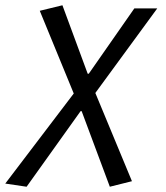

<svg xmlns="http://www.w3.org/2000/svg" viewBox="-42 -518 632 729"><path d="M59 191 -22 179 238 -163 109 -477 195 -498 291 -238H295L468 -486H555L320 -165L459 170L375 191L268 -96H264Z"/></svg>

Font: Matigon Symbol
Style: Regular
Weight: 400
Designer: Paul D. Hunt
Foundry: Adobe Systems Incorporated
Version: Version 2.021;PS 2.000;hotconv 1.0.86;makeotf.lib2.5.63406